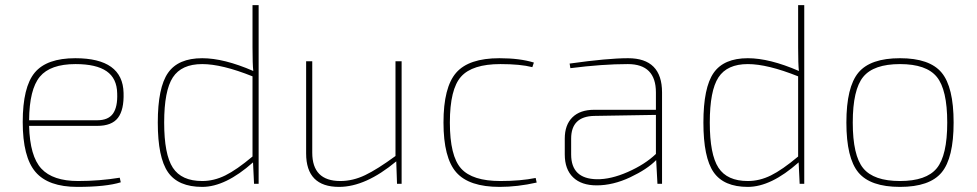

<svg xmlns="http://www.w3.org/2000/svg" viewBox="-20 -720 3825 752"><path d="M361 -227H94Q97 -108 142 -59.5Q187 -11 286 -11Q369 -11 449 -24L453 -6Q395 12 283 12Q169 12 119 -46.5Q69 -105 69 -242Q69 -379 116 -435.5Q163 -492 275 -492Q461 -492 464 -356Q466 -290 442 -258.5Q418 -227 361 -227ZM94 -249H361Q404 -249 422.5 -275Q441 -301 439 -354Q438 -413 397.5 -441Q357 -469 276 -469Q177 -469 136 -419.5Q95 -370 94 -249Z M993 -700V0H975L971 -84Q863 12 772 12Q678 12 638 -45.5Q598 -103 598 -240Q598 -377 638 -434.5Q678 -492 772 -492Q857 -492 972 -442Q969 -468 969 -535V-700ZM969 -107V-421Q849 -469 772 -469Q691 -469 657 -417Q623 -365 623 -240Q623 -115 657 -63Q691 -11 772 -11Q818 -11 862.5 -33Q907 -55 969 -107Z M1553 -480V0H1535L1532 -88Q1412 12 1308 12Q1179 12 1179 -119V-480H1203V-122Q1203 -11 1313 -11Q1362 -11 1410 -34Q1458 -57 1529 -109V-480Z M2078 -23 2082 -5Q2007 12 1937 12Q1817 12 1767 -45Q1717 -102 1717 -240Q1717 -378 1766.5 -435Q1816 -492 1936 -492Q2016 -492 2071 -475L2065 -457Q2018 -469 1940 -469Q1830 -469 1786 -420Q1742 -371 1742 -240Q1742 -109 1786 -60Q1830 -11 1940 -11Q2019 -11 2078 -23Z M2214 -453 2211 -471Q2360 -492 2440 -492Q2573 -492 2573 -358V0H2555L2550 -93Q2515 -57 2448 -25.5Q2381 6 2317 6Q2257 6 2224.5 -25.5Q2192 -57 2192 -115V-177Q2192 -231 2222 -260.5Q2252 -290 2307 -290H2549V-358Q2549 -469 2439 -469Q2340 -469 2214 -453ZM2217 -177V-115Q2217 -20 2317 -18Q2372 -17 2439 -46.5Q2506 -76 2549 -117V-270L2307 -266Q2217 -264 2217 -177Z M3130 -700V0H3112L3108 -84Q3000 12 2909 12Q2815 12 2775 -45.5Q2735 -103 2735 -240Q2735 -377 2775 -434.5Q2815 -492 2909 -492Q2994 -492 3109 -442Q3106 -468 3106 -535V-700ZM3106 -107V-421Q2986 -469 2909 -469Q2828 -469 2794 -417Q2760 -365 2760 -240Q2760 -115 2794 -63Q2828 -11 2909 -11Q2955 -11 2999.5 -33Q3044 -55 3106 -107Z M3342 -435.5Q3389 -492 3505 -492Q3621 -492 3668 -435.5Q3715 -379 3715 -240Q3715 -101 3668 -44.5Q3621 12 3505 12Q3389 12 3342 -44.5Q3295 -101 3295 -240Q3295 -379 3342 -435.5ZM3649 -419Q3608 -469 3505 -469Q3402 -469 3361 -419Q3320 -369 3320 -240Q3320 -111 3361 -61Q3402 -11 3505 -11Q3608 -11 3649 -61Q3690 -111 3690 -240Q3690 -369 3649 -419Z"/></svg>

Font: Exo 2.0 Thin
Style: Regular
Weight: 250
Designer: Natanael Gama
Version: Version 1.001;PS 001.001;hotconv 1.0.70;makeotf.lib2.5.58329